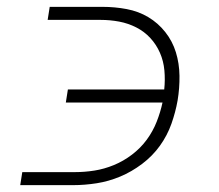

<svg xmlns="http://www.w3.org/2000/svg" viewBox="-20 -540 640 560"><path d="M39 0 45 -38H199Q227 -38 255.5 -42.5Q284 -47 312 -58.5Q340 -70 365 -89Q390 -108 408 -132.5Q426 -157 437 -185Q448 -213 454 -241H172L178 -279H459Q462 -307 459.5 -334.5Q457 -362 446.5 -386Q436 -410 418.5 -429Q401 -448 377.5 -460Q354 -472 327.5 -477Q301 -482 273 -482H119L125 -520H279Q315 -520 349.5 -513.5Q384 -507 412.5 -490Q441 -473 462 -446.5Q483 -420 493 -387.5Q503 -355 503.5 -319Q504 -283 498 -247Q492 -213 480 -179Q468 -145 446.5 -115Q425 -85 394.5 -62Q364 -39 330.5 -25Q297 -11 262 -5.5Q227 0 193 0Z"/></svg>

Font: Iosevka Extralight Extended
Style: Italic
Weight: 200
Width: 7
Italic angle: -9°
Monospace: yes
Designer: Belleve Invis
Foundry: Belleve Invis
Version: Version 32.5.0; ttfautohint (v1.8.4)